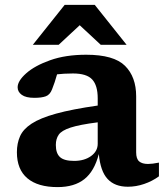

<svg xmlns="http://www.w3.org/2000/svg" viewBox="-20 -752 676 784"><path d="M502 10.5Q449 10.5 419.5 -21Q390 -52.5 383.5 -123Q365.5 -53 324.5 -20.5Q283.5 12 215 12Q134.5 12 91.8 -24Q49 -60 49 -130.5Q49 -166.5 61.8 -195.5Q74.5 -224.5 109.2 -247.2Q144 -270 209 -288Q274 -306 379 -321V-350.5Q379 -403 356.5 -427.5Q334 -452 278 -452Q258 -452 242 -451Q226 -450 213 -448.5Q204 -415.5 192.5 -387Q184 -365 167 -358.8Q150 -352.5 120 -352.5Q85.5 -352.5 68.8 -364.8Q52 -377 52 -395.5Q52 -421.5 86.8 -452.5Q121.5 -483.5 184.5 -506Q247.5 -528.5 332 -528.5Q445 -528.5 490.5 -483.2Q536 -438 536 -358.5V-130Q536 -103.5 548.2 -93Q560.5 -82.5 584.5 -82.5Q601.5 -82.5 629 -88V-32Q601.5 -12 568.5 -0.8Q535.5 10.5 502 10.5ZM208 -160Q208 -126 225 -110.5Q242 -95 282.5 -95Q324.5 -95 351.8 -114.8Q379 -134.5 379 -165V-252.5Q304.5 -243 268 -231Q231.5 -219 219.8 -202Q208 -185 208 -160ZM114 -569 244 -732H367L497 -569H391.5L305.5 -649L219.5 -569Z"/></svg>

Font: Newsreader 6pt SemiBold
Style: Regular
Weight: 600
Designer: Hugues Gentile
Foundry: Production Type
Version: Version 1.003; ttfautohint (v1.8.3)